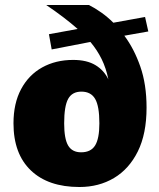

<svg xmlns="http://www.w3.org/2000/svg" viewBox="-20 -739 638 769"><path d="M298 10Q173 10 103.5 -56.5Q34 -123 34 -245Q34 -325 64.5 -382Q95 -439 149 -469Q203 -499 273 -499Q328 -499 362.5 -478Q397 -457 414 -421Q405 -466 387 -502.5Q369 -539 342 -571L187 -541L176 -602L291 -623Q265 -646 233.5 -670Q202 -694 165 -719H336Q360 -707 385.5 -689Q411 -671 434 -648L561 -671L574 -613L478 -596Q517 -544 542 -472.5Q567 -401 567 -308Q567 -203 532 -132.5Q497 -62 436.5 -26Q376 10 298 10ZM305 -129Q344 -129 361 -156.5Q378 -184 378 -245Q378 -314 361 -343Q344 -372 306 -372Q269 -372 253 -343Q237 -314 237 -245Q237 -183 253 -156Q269 -129 305 -129Z"/></svg>

Font: Work Sans ExtraBold
Style: Regular
Weight: 800
Designer: Wei Huang
Foundry: Wei Huang
Version: Version 2.012; ttfautohint (v1.8.3)